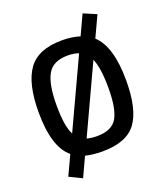

<svg xmlns="http://www.w3.org/2000/svg" viewBox="-164 -915 985 1147"><g transform="rotate(-20 328.0 -341.5)"><path d="M328 11Q268 11 221 -1L164 122L84 83L142 -41Q49 -116 49 -339Q49 -520 111.5 -608Q174 -696 328 -696Q389 -696 440 -680L498 -805L580 -770L518 -637Q606 -557 606 -339Q606 -157 544.5 -73Q483 11 328 11ZM194 -152 397 -588Q367 -599 328 -599Q234 -599 199 -537Q164 -475 164 -341Q164 -207 194 -152ZM328 -86Q424 -86 457.5 -144Q491 -202 491 -332.5Q491 -463 464 -522L265 -94Q294 -86 328 -86Z"/></g></svg>

Font: TitilliumWebSemiBold
Style: Bold
Weight: 600
Version: Version 1.001;PS 57.000;hotconv 1.0.70;makeotf.lib2.5.55311